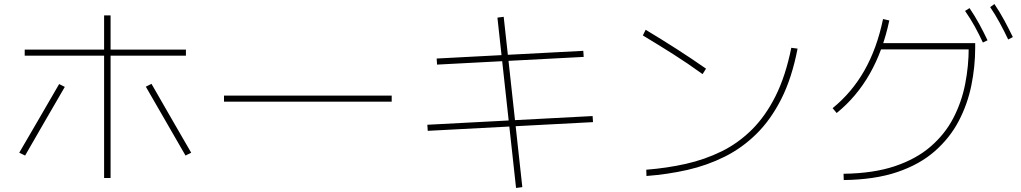

<svg xmlns="http://www.w3.org/2000/svg" viewBox="-20 -867 5040 948"><path d="M102 -592V-622H898V-592ZM494 12V-791H526V12ZM104 -99 75 -113Q125 -198 174 -283Q223 -368 272 -452L300 -438Q251 -354 202 -269Q153 -184 104 -99ZM896 -99Q847 -184 798 -269Q749 -354 700 -439L728 -453Q777 -368 826 -282.5Q875 -197 924 -113Z M1914 -395V-365H1086V-395Z M2860 -616 2862 -586 2138 -548 2136 -578ZM2906 -294 2908 -264 2092 -221 2090 -251ZM2559 57 2528 61 2436 -780 2467 -784Z M3172 2 3171 -29Q3273 -37 3366.5 -58Q3460 -79 3542.5 -119.5Q3625 -160 3692.5 -227Q3760 -294 3809.5 -393Q3859 -492 3887 -631L3918 -627Q3890 -482 3838 -379Q3786 -276 3715 -206Q3644 -136 3557.5 -93Q3471 -50 3374 -28Q3277 -6 3172 2ZM3466 -528 3449 -501Q3376 -554 3302.5 -600.5Q3229 -647 3154 -692L3168 -720Q3243 -675 3318 -627Q3393 -579 3466 -528Z M4146 22 4145 -9Q4293 -11 4398.5 -46.5Q4504 -82 4575 -143.5Q4646 -205 4687 -284Q4728 -363 4745.5 -452Q4763 -541 4763 -631L4772 -623H4320V-654H4795V-631Q4795 -538 4776 -445Q4757 -352 4713.5 -269Q4670 -186 4595.5 -120.5Q4521 -55 4410.5 -17.5Q4300 20 4146 22ZM4111 -309 4091 -333Q4186 -410 4248 -519Q4310 -628 4340 -773L4371 -766Q4308 -468 4111 -309ZM4833 -657Q4814 -698 4792.5 -737Q4771 -776 4745 -813L4767 -827Q4793 -789 4815 -748.5Q4837 -708 4856 -668ZM4958 -672Q4938 -714 4916 -754.5Q4894 -795 4869 -832L4890 -847Q4917 -807 4939 -766Q4961 -725 4981 -684Z"/></svg>

Font: Murecho Thin ExtraLight
Style: Regular
Weight: 250
Version: Version 1.010